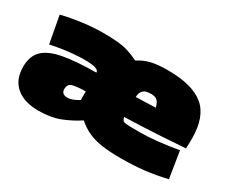

<svg xmlns="http://www.w3.org/2000/svg" viewBox="-96 -823 1288 1096"><g transform="rotate(30 547.5 -275.0)"><path d="M222 10Q127 10 74 -35Q21 -80 21 -165Q21 -235 60.5 -273.5Q100 -312 184 -327.5Q268 -343 400 -344V-345Q400 -359 378.5 -366.5Q357 -374 302 -374Q276 -374 239 -371Q202 -368 161.5 -362Q121 -356 86 -348L53 -526Q118 -542 188.5 -551Q259 -560 320 -560Q376 -560 415 -556.5Q454 -553 486.5 -543Q519 -533 556 -515H558Q599 -541 641.5 -550.5Q684 -560 748 -560Q909 -560 985 -497.5Q1061 -435 1061 -290Q1061 -274 1060.5 -256.5Q1060 -239 1059 -225Q990 -220 891.5 -214Q793 -208 664 -204Q664 -206 664 -203.5Q664 -201 665 -200Q668 -184 678.5 -179Q689 -174 714.5 -173.5Q740 -173 787 -173Q835 -173 902 -180Q969 -187 1035 -199L1063 -24Q987 -6 917 2Q847 10 764 10Q692 10 640 2.5Q588 -5 548.5 -23Q509 -41 475 -71H473Q418 -35 359 -12.5Q300 10 222 10ZM664 -336Q691 -336 721.5 -337.5Q752 -339 794 -340Q785 -373 771.5 -384Q758 -395 732 -395Q717 -395 702.5 -392Q688 -389 677 -376.5Q666 -364 664 -336ZM326 -137Q347 -137 370 -147.5Q393 -158 402 -165Q401 -173 401 -181Q401 -189 401 -197Q401 -201 401 -208Q401 -215 401 -221Q349 -220 318.5 -213Q288 -206 288 -172Q288 -153 299 -145Q310 -137 326 -137Z"/></g></svg>

Font: Georama Expanded Black
Style: Regular
Weight: 900
Width: 7
Designer: Jean-Baptiste Levee
Foundry: Production Type
Version: Version 1.000